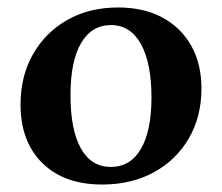

<svg xmlns="http://www.w3.org/2000/svg" viewBox="-20 -482 595 514"><path d="M253.6 12Q151.6 12 93.3 -45.5Q35 -103.1 35 -202.4Q35 -278.3 68.3 -336.8Q101.6 -395.4 160.4 -428.7Q219.3 -462 296.1 -462Q364.4 -462 414.4 -435.3Q464.3 -408.5 491.8 -359.9Q519.3 -311.2 519.3 -244.8Q519.3 -169.7 485.6 -111.7Q451.9 -53.6 391.9 -20.8Q331.9 12 253.6 12ZM276.6 -35.1Q329.2 -35.1 357.4 -83.7Q385.5 -132.3 385.5 -220.7Q385.5 -312.7 357.4 -363.8Q329.3 -414.9 276.9 -414.9Q225.2 -414.9 196.9 -366.4Q168.7 -317.8 168.7 -227.4Q168.7 -134.5 196.5 -84.8Q224.2 -35.1 276.6 -35.1Z"/></svg>

Font: Petrona
Style: Regular
Weight: 400
Designer: Ringo R. Seeber
Foundry: Ringo R. Seeber
Version: Version 2.001; ttfautohint (v1.8.3)